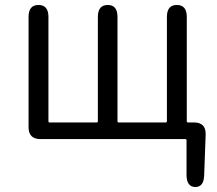

<svg xmlns="http://www.w3.org/2000/svg" viewBox="-20 -560 872 773"><path d="M766 193Q731 192 731 144V5Q731 0 726 0H143Q95 0 95 -48V-492Q95 -540 135 -540Q175 -540 175 -492V-72Q175 -67 180 -67H369Q374 -67 374 -72V-492Q374 -540 414 -540Q453 -540 453 -492V-72Q453 -67 458 -67H647Q652 -67 652 -72V-492Q652 -540 692 -540Q732 -540 732 -492V-72Q732 -67 737 -67H761Q809 -67 808 -19L802 145Q801 193 766 193Z"/></svg>

Font: Resource Han Rounded JP Normal
Style: Regular
Weight: 350
Designer: Cyano Hao (round all glyphs); Ryoko NISHIZUKA 西塚涼子 (kana, bopomofo & ideographs); Paul D. Hunt (Latin, Greek & Cyrillic)
Foundry: Cyano Hao
Version: 0.990